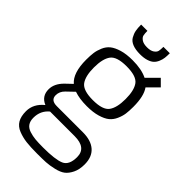

<svg xmlns="http://www.w3.org/2000/svg" viewBox="-304 -863 1188 1188"><g transform="rotate(45 290.0 -269.0)"><path d="M294 -184Q348 -184 387 -195.5Q426 -207 447.5 -224.5Q469 -242 481.5 -270Q494 -298 497.5 -323.5Q501 -349 501 -385Q501 -479 469 -523L536 -590L494 -632L423 -561Q373 -586 294 -586Q240 -586 201.5 -574.5Q163 -563 141 -545.5Q119 -528 107 -500Q95 -472 91.5 -446.5Q88 -421 88 -385Q88 -269 140 -225L97 -184Q53 -140 53 -91Q53 -31 108 -8Q50 39 50 104Q50 149 66.5 177Q83 205 117.5 218.5Q152 232 189 236.5Q226 241 284 241Q332 241 361 239.5Q390 238 428.5 229Q467 220 488 204Q509 188 524.5 156.5Q540 125 540 80Q540 15 501.5 -19Q463 -53 392 -53H163Q110 -53 110 -96Q110 -129 136 -154L184 -200Q229 -184 294 -184ZM294 -237Q209 -237 182.5 -273Q156 -309 156 -385Q156 -461 182.5 -497Q209 -533 294 -533Q380 -533 406.5 -497Q433 -461 433 -385Q433 -309 406.5 -273Q380 -237 294 -237ZM284 188Q242 188 215.5 185.5Q189 183 162.5 174.5Q136 166 123.5 147.5Q111 129 111 100Q111 38 157 0H372Q475 0 475 81Q475 151 432.5 169.5Q390 188 284 188ZM426 -779Q426 -755 424 -738Q422 -721 414 -702Q406 -683 393 -671Q380 -659 356.5 -651.5Q333 -644 300 -644Q260 -644 233.5 -654.5Q207 -665 195 -686Q183 -707 179 -728Q175 -749 175 -779H230Q230 -755 233 -741.5Q236 -728 252.5 -716.5Q269 -705 300 -705Q331 -705 347.5 -716.5Q364 -728 367 -741.5Q370 -755 370 -779Z"/></g></svg>

Font: Glegoo
Style: Regular
Weight: 400
Version: Version 2.0.1; ttfautohint (v0.9) -r 48 -G 60